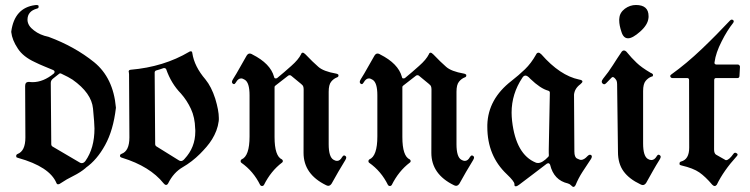

<svg xmlns="http://www.w3.org/2000/svg" viewBox="-20 -714 2958 757"><path d="M126 -680.2Q88.4 -669.9 88.4 -636.2V-635.7V-635.3V-634.8Q89.4 -612.3 113.8 -594.2Q137.2 -575.7 171.4 -568.8Q171.9 -568.8 172.4 -568.4Q274.9 -530.3 351.1 -468.8Q426.8 -407.2 437 -290V-288.6Q426.8 -200.7 394.5 -142.1Q362.3 -83.5 318.4 -52.7L317.9 -51.8Q297.9 -34.7 269.5 -20.5Q255.4 -13.7 243.2 -6.6Q231 0.5 220.2 7.8Q213.9 12.7 209 12.7Q204.6 12.7 202.6 7.8Q175.8 -56.6 51.8 -91.3Q44.4 -92.8 44.2 -95.9Q43.9 -99.1 43.9 -99.6Q43.9 -104.5 49.3 -106.9Q80.1 -118.7 80.1 -171.9L79.1 -375Q79.1 -391.1 93.3 -391.1H93.8H94.2H94.7Q98.1 -390.6 101.6 -390.4Q105 -390.1 108.4 -390.1Q150.9 -390.1 192.4 -424.3Q195.3 -426.8 195.3 -431.6Q194.8 -435.1 190.4 -437.5Q171.9 -445.3 153.3 -452.9Q134.8 -460.4 117.2 -469.2Q71.3 -490.2 50.3 -522.5Q27.8 -556.2 24.4 -587.4V-589.8Q37.1 -683.1 118.2 -693.8Q120.1 -694.3 123 -694.3Q131.3 -694.3 131.8 -691.2Q132.3 -688 132.3 -687Q132.3 -681.6 126 -680.2ZM221.2 -423.8Q218.3 -424.8 217.8 -424.8Q214.8 -424.8 212.9 -422.9L189.9 -404.8Q180.2 -397.5 180.2 -387.2L182.1 -146Q182.1 -138.7 188 -135.7L293.5 -73.7Q297.9 -70.8 302.2 -70.8Q310.5 -70.8 316.9 -79.6Q352.5 -129.9 352.5 -207.5Q352.5 -225.6 346.7 -286.1Q340.8 -347.2 266.1 -399.9Q252.4 -409.2 221.2 -423.8Z M643.1 8.8Q639.6 15.1 634.8 15.1Q629.9 15.1 625 8.8Q571.3 -58.1 461.9 -91.8Q453.1 -94.2 453.1 -99.1Q453.1 -99.6 453.4 -102.3Q453.6 -105 459 -107.4Q490.2 -118.2 490.2 -172.4L488.8 -421.4Q488.8 -426.8 488 -429Q487.3 -431.2 487.3 -432.1Q487.3 -434.1 488.8 -436.3Q490.2 -438.5 495.1 -439Q625.5 -450.2 726.1 -509.8Q728.5 -511.7 731.9 -511.7Q732.9 -511.7 735.4 -511Q737.8 -510.3 738.3 -504.4Q746.1 -452.1 790 -400.9Q813.5 -372.1 828.6 -325.2Q842.8 -278.3 842.8 -249Q842.8 -245.6 842.8 -242.4Q842.8 -239.3 842.3 -236.3Q839.8 -216.8 833 -199Q826.2 -181.2 816.4 -165.3Q806.6 -149.4 794.2 -135Q781.7 -120.6 768.6 -107.4Q737.3 -76.2 700.2 -54.7Q664.1 -33.7 643.1 8.8ZM591.8 -146.5Q591.8 -139.2 597.7 -136.2L684.1 -82.5Q689 -79.1 693.4 -79.1Q700.7 -79.1 707.5 -87.4Q750 -132.8 750 -195.3Q750 -198.2 750 -201.2Q750 -204.1 749.5 -207Q748.5 -251 732.7 -284.9Q716.8 -318.8 693.4 -345.2Q654.8 -384.8 635.3 -440.9Q634.3 -443.4 631.6 -444.6Q628.9 -445.8 627.4 -445.8Q625.5 -445.8 624.5 -445.3Q617.2 -442.9 609.9 -440.4Q602.5 -438 595.2 -436Q589.8 -433.6 589.8 -427.7Z M1062.5 -175.8V-174.8V-174.3V-173.8Q1062.5 -98.1 1091.8 -85.4Q1095.2 -83 1095.2 -78.9Q1095.2 -74.7 1091.8 -72.8Q1047.9 -39.6 1020.5 15.6Q1017.6 19.5 1013.2 19.5Q1008.8 19.5 1005.9 15.6Q979 -39.1 931.6 -72.3Q928.7 -74.2 928.7 -78.6Q928.7 -83 932.1 -85.4Q963.9 -98.1 963.9 -176.3V-338.4Q963.9 -388.2 945.3 -399.4Q937 -404.8 930.7 -404.8Q918.9 -404.8 910.2 -389.2Q906.2 -382.3 902.3 -382.3Q900.4 -382.3 897.5 -384.5Q894.5 -386.7 894.5 -391.1Q894.5 -395 898.4 -401.4Q912.6 -423.8 925.5 -447.3Q938.5 -470.7 952.1 -494.1Q957.5 -502.9 964.4 -502.9Q969.2 -502.9 974.1 -500L974.6 -499.5Q1046.4 -463.4 1060.5 -411.1Q1061.5 -405.8 1064 -405.3Q1066.4 -404.8 1067.4 -404.8Q1070.8 -404.8 1073.2 -406.7Q1086.9 -418 1100.6 -429.7Q1114.3 -441.4 1128.4 -454.1Q1156.7 -479 1167 -500Q1168.9 -506.3 1173.8 -506.3Q1177.7 -506.3 1184.6 -499.5Q1213.9 -468.8 1234.9 -450.7Q1254.9 -432.6 1305.2 -423.8Q1309.6 -422.9 1311.5 -421.6Q1313.5 -420.4 1314.5 -418.9Q1314.9 -417.5 1314.5 -416Q1314.5 -410.6 1308.1 -408.7Q1295.4 -403.8 1285.6 -391.8Q1275.9 -379.9 1275.9 -352.1V-145.5Q1275.9 -95.7 1294.4 -84.5Q1302.2 -79.6 1308.6 -79.6Q1320.8 -79.6 1329.1 -95.2Q1333 -101.1 1336.9 -101.1Q1338.9 -101.1 1342 -98.9Q1345.2 -96.7 1345.2 -92.8Q1345.2 -88.9 1341.3 -82.5Q1326.7 -59.1 1313.7 -36.4Q1300.8 -13.7 1287.6 9.8Q1281.7 18.6 1274.4 18.6Q1270.5 18.6 1265.6 16.1Q1176.8 -27.3 1176.8 -111.3L1177.2 -361.3Q1177.2 -376 1169.9 -380.4H1169.4V-381.3L1127.9 -415.5Q1125.5 -417.5 1122.1 -417.5Q1119.6 -417.5 1116.7 -416L1065.9 -376.5Q1062.5 -374.5 1062.5 -370.6Z M1566.4 -175.8V-174.8V-174.3V-173.8Q1566.4 -98.1 1595.7 -85.4Q1599.1 -83 1599.1 -78.9Q1599.1 -74.7 1595.7 -72.8Q1551.8 -39.6 1524.4 15.6Q1521.5 19.5 1517.1 19.5Q1512.7 19.5 1509.8 15.6Q1482.9 -39.1 1435.5 -72.3Q1432.6 -74.2 1432.6 -78.6Q1432.6 -83 1436 -85.4Q1467.8 -98.1 1467.8 -176.3V-338.4Q1467.8 -388.2 1449.2 -399.4Q1440.9 -404.8 1434.6 -404.8Q1422.9 -404.8 1414.1 -389.2Q1410.2 -382.3 1406.2 -382.3Q1404.3 -382.3 1401.4 -384.5Q1398.4 -386.7 1398.4 -391.1Q1398.4 -395 1402.3 -401.4Q1416.5 -423.8 1429.4 -447.3Q1442.4 -470.7 1456.1 -494.1Q1461.4 -502.9 1468.3 -502.9Q1473.1 -502.9 1478 -500L1478.5 -499.5Q1550.3 -463.4 1564.5 -411.1Q1565.4 -405.8 1567.9 -405.3Q1570.3 -404.8 1571.3 -404.8Q1574.7 -404.8 1577.1 -406.7Q1590.8 -418 1604.5 -429.7Q1618.2 -441.4 1632.3 -454.1Q1660.6 -479 1670.9 -500Q1672.9 -506.3 1677.7 -506.3Q1681.6 -506.3 1688.5 -499.5Q1717.8 -468.8 1738.8 -450.7Q1758.8 -432.6 1809.1 -423.8Q1813.5 -422.9 1815.4 -421.6Q1817.4 -420.4 1818.4 -418.9Q1818.8 -417.5 1818.4 -416Q1818.4 -410.6 1812 -408.7Q1799.3 -403.8 1789.6 -391.8Q1779.8 -379.9 1779.8 -352.1V-145.5Q1779.8 -95.7 1798.3 -84.5Q1806.2 -79.6 1812.5 -79.6Q1824.7 -79.6 1833 -95.2Q1836.9 -101.1 1840.8 -101.1Q1842.8 -101.1 1845.9 -98.9Q1849.1 -96.7 1849.1 -92.8Q1849.1 -88.9 1845.2 -82.5Q1830.6 -59.1 1817.6 -36.4Q1804.7 -13.7 1791.5 9.8Q1785.6 18.6 1778.3 18.6Q1774.4 18.6 1769.5 16.1Q1680.7 -27.3 1680.7 -111.3L1681.2 -361.3Q1681.2 -376 1673.8 -380.4H1673.3V-381.3L1631.8 -415.5Q1629.4 -417.5 1626 -417.5Q1623.5 -417.5 1620.6 -416L1569.8 -376.5Q1566.4 -374.5 1566.4 -370.6Z M2136.2 -68.8Q2111.3 -49.8 2081.5 -27.1Q2051.8 -4.4 2026.4 14.6Q2018.6 20.5 2013.7 20.5Q2013.2 20.5 2010.7 20Q2008.3 19.5 2008.3 14.2V13.2V12.7V12.2V11.7Q2008.3 1.5 1978 -27.3Q1901.4 -99.6 1901.4 -213.4V-217.3V-217.8V-218.8V-219.2V-220.2V-220.7V-221.2V-221.7Q1904.3 -323.7 1996.6 -395Q2024.9 -417 2049.6 -440.7Q2074.2 -464.4 2093.3 -498.5Q2096.7 -506.3 2103 -506.3Q2107.9 -506.3 2114.7 -499.5Q2188 -416 2263.2 -400.4Q2276.4 -398.4 2276.4 -392.6Q2276.4 -388.7 2268.1 -381.8Q2245.6 -365.2 2243.2 -340.8V-339.8L2244.6 -116.7Q2244.6 -93.8 2255.4 -88.9Q2266.1 -83.5 2270.5 -83.5Q2282.7 -83.5 2296.4 -98.6Q2301.8 -104 2305.7 -104Q2308.1 -104 2310.8 -102.3Q2313.5 -100.6 2313.5 -96.7Q2313.5 -93.3 2310.5 -87.9Q2293 -61.5 2276.6 -36.4Q2260.3 -11.2 2249 16.6L2248.5 17.1Q2245.1 22.9 2241.2 22.9Q2237.3 22.9 2231.9 17.1Q2227.1 11.7 2219.2 9.3Q2163.6 -3.4 2148.9 -64.5Q2148.4 -66.9 2144 -70.3H2143.1H2142.6H2142.1Q2139.2 -70.3 2136.2 -68.8ZM2141.6 -356.4Q2110.8 -364.7 2070.8 -403.3Q2059.6 -416 2051.8 -416Q2044.9 -416 2039.6 -407.7Q1997.1 -344.2 1997.1 -270Q1997.1 -261.7 1997.6 -253.7Q1998 -245.6 1999 -237.3Q2014.2 -104.5 2092.8 -72.8Q2093.3 -72.8 2093.8 -72.3Q2098.6 -71.3 2101.1 -71.3Q2118.7 -71.3 2142.1 -96.2Q2144 -98.6 2144 -101.6Q2143.6 -105.5 2143.6 -111.1Q2143.6 -116.7 2143.6 -124.5L2147.9 -348.6Q2147.9 -354.5 2141.6 -356.4Z M2487.3 -694.3Q2537.1 -694.3 2537.1 -650.4Q2537.1 -648.4 2537.1 -646.5Q2537.1 -644.5 2536.6 -642.1Q2533.7 -615.7 2503.9 -589.4Q2474.1 -563 2456.5 -563H2456.1Q2438 -563 2430.2 -588.4Q2421.4 -614.3 2421.4 -633.8Q2421.4 -636.2 2421.4 -638.2Q2421.4 -640.1 2421.9 -642.1Q2423.3 -664.1 2443.8 -679.7Q2463.9 -694.3 2487.3 -694.3ZM2413.1 -382.3Q2413.1 -391.6 2410.2 -397.5Q2401.9 -410.2 2396 -410.2Q2393.1 -410.2 2390.1 -406.7L2370.6 -386.7Q2366.2 -381.8 2361.8 -381.8Q2358.9 -381.8 2355.7 -384.8Q2352.5 -387.7 2352.5 -391.6Q2352.5 -397 2357.9 -403.8Q2379.9 -430.7 2396.7 -457.5Q2413.6 -484.4 2431.6 -510.7Q2435.5 -515.1 2439.9 -515.1Q2444.8 -515.1 2449.7 -510.3Q2460 -497.6 2470 -486.8Q2480 -476.1 2489.7 -466.8Q2508.8 -448.2 2545.4 -426.8Q2554.7 -423.3 2554.7 -418.5Q2554.7 -418 2554 -415Q2553.2 -412.1 2547.9 -411.6Q2535.2 -406.7 2525.4 -394.8Q2515.6 -382.8 2515.6 -355V-148.4Q2515.6 -98.6 2534.2 -87.4Q2541.5 -83 2548.3 -83Q2560.5 -83 2569.3 -98.1Q2572.3 -104 2576.7 -104Q2578.6 -104 2581.8 -101.8Q2585 -99.6 2585 -95.7Q2585 -91.8 2581.1 -85.4Q2566.4 -62 2553.7 -39.3Q2541 -16.6 2527.8 6.8Q2522 15.6 2514.2 15.6Q2510.3 15.6 2504.9 12.7Q2460.4 -8.3 2438.5 -38.6Q2416.5 -68.8 2416.5 -114.7Z M2795.4 -124.5Q2795.4 -109.9 2802.7 -104.5L2837.9 -84.5Q2839.8 -82.5 2842.8 -82.5Q2854 -82.5 2872.1 -107.9Q2874.5 -111.8 2878.4 -111.8Q2880.9 -111.8 2884.5 -109.6Q2888.2 -107.4 2888.2 -104.5Q2888.2 -101.6 2884.8 -98.1Q2832.5 -40.5 2806.2 14.2Q2802.2 19.5 2797.4 19.5Q2793.5 19.5 2788.1 14.2Q2761.2 -17.6 2737.3 -34.2Q2713.4 -50.8 2667.5 -61.5Q2659.7 -63 2659.4 -66.2Q2659.2 -69.3 2659.2 -69.8Q2659.2 -75.2 2665 -77.1Q2697.3 -85.4 2697.3 -131.8V-132.3V-132.8V-133.3L2696.8 -397.5V-397.9V-398.4Q2696.8 -406.2 2689.5 -406.2H2631.8Q2625.5 -406.2 2623 -411.6Q2622.6 -412.6 2622.6 -414.1Q2622.6 -418 2627.4 -420.9Q2656.7 -441.9 2686.5 -466.8Q2716.3 -491.7 2747.1 -521Q2777.8 -550.3 2805.2 -578.1Q2832.5 -606 2857.4 -632.3Q2861.3 -636.7 2865.2 -636.7Q2867.7 -636.7 2870.4 -634.8Q2873 -632.8 2873 -629.9Q2873 -627 2870.1 -623Q2858.9 -608.9 2847.7 -591.1Q2836.4 -573.2 2825.2 -550.8Q2802.2 -505.9 2797.4 -469.7Q2796.9 -468.3 2796.9 -466.3Q2796.9 -464.4 2797.9 -462.4Q2800.8 -459.5 2804.7 -459.5H2889.2Q2892.6 -459.5 2895 -457Q2897.5 -453.1 2897.5 -450.7L2895.5 -414.1Q2895 -406.2 2887.2 -406.2H2802.7Q2795.9 -406.2 2795.9 -397.9Z"/></svg>

Font: UnifrakturMaguntia sl
Style: Regular
Weight: 400
Designer: j. 'mach' wust, based on a font by Peter Wiegel, original typeface by Carl Albert Fahrenwaldt 1901
Version: Version 2010-11-24